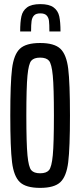

<svg xmlns="http://www.w3.org/2000/svg" viewBox="-20 -905 391 933"><path d="M30 -344Q30 -502 38.5 -571Q47 -640 76.5 -668Q106 -696 175 -696Q244 -696 273.5 -668Q303 -640 311.5 -571Q320 -502 320 -344Q320 -186 311.5 -117Q303 -48 273.5 -20Q244 8 175 8Q106 8 76.5 -20Q47 -48 38.5 -117Q30 -186 30 -344ZM242 -344Q242 -480 236.5 -537.5Q231 -595 218 -610Q205 -625 175 -625Q145 -625 132 -610Q119 -595 113.5 -537.5Q108 -480 108 -344Q108 -208 113.5 -150.5Q119 -93 132 -78Q145 -63 175 -63Q205 -63 218 -78Q231 -93 236.5 -150.5Q242 -208 242 -344ZM274 -752H220Q220 -787 218 -803.5Q216 -820 206.5 -830Q197 -840 176 -840Q155 -840 145.5 -830Q136 -820 133.5 -803Q131 -786 131 -752H78Q78 -798 84 -825.5Q90 -853 111.5 -869Q133 -885 176 -885Q219 -885 240.5 -869Q262 -853 268 -825.5Q274 -798 274 -752Z"/></svg>

Font: Saira Ultra Condensed Medium
Style: Regular
Weight: 500
Width: 1
Designer: Hector Gatti with collaboration of the Omnibus-Type team
Foundry: Omnibus-Type
Version: Version 1.001; ttfautohint (v1.8)